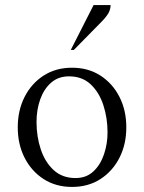

<svg xmlns="http://www.w3.org/2000/svg" viewBox="-20 -727 568 757"><path d="M264 10Q200 10 152 -21Q104 -52 77 -105Q50 -158 50 -225Q50 -292 77 -345Q104 -398 152 -429Q200 -460 264 -460Q328 -460 376 -429Q424 -398 451 -345Q478 -292 478 -225Q478 -158 451 -105Q424 -52 376 -21Q328 10 264 10ZM278 -25Q320 -25 348 -51Q376 -77 390 -118.5Q404 -160 404 -205Q404 -262 387.5 -312.5Q371 -363 337.5 -394.5Q304 -426 252 -426Q210 -426 181.5 -401Q153 -376 138.5 -335Q124 -294 124 -246Q124 -188 141 -137.5Q158 -87 192 -56Q226 -25 278 -25ZM259 -530 349 -707H416Q416 -692 409 -678Q402 -664 383 -644L271 -530Z"/></svg>

Font: Spectral Light
Style: Regular
Weight: 300
Designer: Jean-Baptiste Levee
Foundry: Production Type
Version: Version 2.001